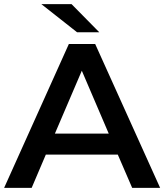

<svg xmlns="http://www.w3.org/2000/svg" viewBox="-25 -914 799 934"><path d="M-5 0 310 -700H438L754 0H618L548 -162H198L129 0ZM242 -264H504L373 -570ZM350 -757 176 -894H323L458 -757Z"/></svg>

Font: Montserrat SemiBold
Style: Regular
Weight: 600
Designer: Julieta Ulanovsky
Foundry: Julieta Ulanovsky
Version: Version 9.000; ttfautohint (v1.8.4.7-5d5b)